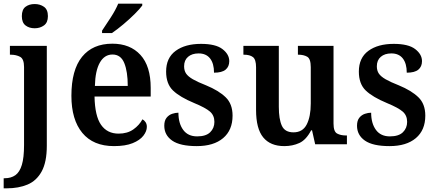

<svg xmlns="http://www.w3.org/2000/svg" viewBox="-34 -786 2373 1046"><path d="M155 -632Q125 -632 105 -647.5Q85 -663 85 -698Q85 -734 105 -749Q125 -764 155 -764Q184 -764 205.5 -749Q227 -734 227 -698Q227 -663 205.5 -647.5Q184 -632 155 -632ZM-14 240V185H-8Q26 185 49.5 168.5Q73 152 85 112.5Q97 73 97 4V-421Q97 -465 75.5 -476.5Q54 -488 24 -488H20V-536H221V8Q221 97 193 148Q165 199 116 219.5Q67 240 3 240Z M587 10Q474 10 414.5 -62Q355 -134 355 -264Q355 -405 413 -476.5Q471 -548 578 -548Q675 -548 731 -487Q787 -426 787 -307V-260H481Q483 -154 516.5 -106Q550 -58 612 -58Q660 -58 692.5 -81Q725 -104 742 -136Q752 -131 759 -120.5Q766 -110 766 -95Q766 -71 747 -46.5Q728 -22 688.5 -6Q649 10 587 10ZM662 -318Q662 -396 643 -442.5Q624 -489 579 -489Q535 -489 510 -445Q485 -401 483 -318ZM522 -619Q543 -650 569.5 -691Q596 -732 610 -766H741V-756Q729 -739 700.5 -710.5Q672 -682 638 -653.5Q604 -625 576 -606H522Z M1038 10Q947 10 904 -20Q861 -50 861 -101Q861 -129 873.5 -144.5Q886 -160 904 -166Q922 -172 938 -172Q938 -114 964 -78.5Q990 -43 1040 -43Q1088 -43 1111 -65.5Q1134 -88 1134 -122Q1134 -157 1110 -178Q1086 -199 1023 -225Q946 -257 908.5 -293Q871 -329 871 -396Q871 -471 923 -509Q975 -547 1061 -547Q1141 -547 1178 -518.5Q1215 -490 1215 -453Q1215 -423 1195 -406.5Q1175 -390 1132 -390Q1132 -440 1110.5 -467.5Q1089 -495 1048 -495Q1012 -495 990.5 -476.5Q969 -458 969 -425Q969 -401 980 -385Q991 -369 1017 -354Q1043 -339 1089 -321Q1157 -293 1195 -256.5Q1233 -220 1233 -156Q1233 -77 1181.5 -33.5Q1130 10 1038 10Z M1515 10Q1439 10 1400 -37.5Q1361 -85 1361 -187V-419Q1361 -462 1344 -475Q1327 -488 1295 -488H1292V-536H1485V-204Q1485 -137 1501.5 -101Q1518 -65 1565 -65Q1615 -65 1637 -108Q1659 -151 1659 -222V-420Q1659 -466 1639.5 -477Q1620 -488 1592 -488H1589V-536H1783V-113Q1783 -69 1802.5 -58.5Q1822 -48 1850 -48H1856V0H1683L1666 -76H1661Q1634 -24 1597 -7Q1560 10 1515 10Z M2088 10Q1997 10 1954 -20Q1911 -50 1911 -101Q1911 -129 1923.5 -144.5Q1936 -160 1954 -166Q1972 -172 1988 -172Q1988 -114 2014 -78.5Q2040 -43 2090 -43Q2138 -43 2161 -65.5Q2184 -88 2184 -122Q2184 -157 2160 -178Q2136 -199 2073 -225Q1996 -257 1958.5 -293Q1921 -329 1921 -396Q1921 -471 1973 -509Q2025 -547 2111 -547Q2191 -547 2228 -518.5Q2265 -490 2265 -453Q2265 -423 2245 -406.5Q2225 -390 2182 -390Q2182 -440 2160.5 -467.5Q2139 -495 2098 -495Q2062 -495 2040.5 -476.5Q2019 -458 2019 -425Q2019 -401 2030 -385Q2041 -369 2067 -354Q2093 -339 2139 -321Q2207 -293 2245 -256.5Q2283 -220 2283 -156Q2283 -77 2231.5 -33.5Q2180 10 2088 10Z"/></svg>

Font: Noto Serif Bengali SemiCondensed SemiBold
Style: Regular
Weight: 600
Width: 4
Designer: Juan Bruce, Universal Thirst, Indian Type Foundry and the Monotype Design Team.
Foundry: Monotype Imaging Inc.
Version: Version 2.003; ttfautohint (v1.8.4.7-5d5b)